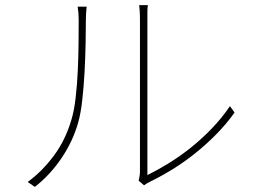

<svg xmlns="http://www.w3.org/2000/svg" viewBox="-20 -724 996 749"><path d="M88 -14Q145 -56 190 -116.5Q235 -177 258 -255Q269 -290 275 -342Q281 -394 283.5 -449.5Q286 -505 286.5 -557.5Q287 -610 287 -647Q287 -660 286 -673Q285 -686 283 -698H318Q315 -671 315 -647Q315 -610 314 -556Q313 -502 310 -445Q307 -388 301 -334.5Q295 -281 285 -246Q264 -172 219.5 -106.5Q175 -41 116 5ZM521 -19Q526 -39 526 -56V-644Q526 -667 525 -680.5Q524 -694 523 -704H557Q555 -694 555 -680.5Q555 -667 555 -644V-41Q592 -59 635.5 -85.5Q679 -112 722.5 -146.5Q766 -181 806 -222.5Q846 -264 877 -310L895 -285Q863 -240 823.5 -200Q784 -160 741.5 -126Q699 -92 654.5 -64.5Q610 -37 567 -16Q552 -9 542 -1Z"/></svg>

Font: Kinto Sans Thin
Style: Regular
Weight: 100
Designer: Authors: Ryoko NISHIZUKA  (kana & ideographs); Paul D. Hunt (Latin, Greek & Cyrillic); Wenlong ZHANG  (bopomofo); Sandol
Foundry: Adobe Systems Incorporated, ookami Inc.
Version: Version 0.001